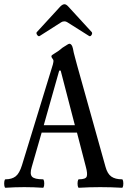

<svg xmlns="http://www.w3.org/2000/svg" viewBox="-22 -885 610 908"><path d="M4 3Q0 3 -1.5 -7Q-3 -17 -1.5 -27Q0 -37 4 -37Q34 -37 52 -51Q70 -65 82 -104L228 -580Q229 -585 230 -589.5Q231 -594 231 -597Q231 -602 226 -608Q221 -614 221 -619Q221 -624 234 -631Q240 -634 252 -642.5Q264 -651 273 -659Q287 -668 295 -673Q303 -678 306 -678Q318 -678 323 -655Q326 -637 332 -616Q338 -595 343 -575L477 -96Q486 -63 504.5 -50Q523 -37 555 -37Q559 -37 560.5 -27Q562 -17 560.5 -7Q559 3 555 3Q504 0 452 0Q401 0 351 3Q347 3 345.5 -7Q344 -17 345.5 -27Q347 -37 351 -37Q383 -37 388 -50Q393 -63 384 -96L342 -258H175L128 -95Q118 -62 129.5 -49.5Q141 -37 181 -37Q185 -37 186.5 -27Q188 -17 186.5 -7Q185 3 181 3Q137 0 93 0Q49 0 4 3ZM185 -293H332L265 -551H258ZM166 -715Q160 -711 154 -719.5Q148 -728 152 -733L263 -854Q274 -865 283 -865Q291 -865 301 -854L412 -733Q416 -727 410.5 -719Q405 -711 399 -715L296 -780Q290 -784 283 -784Q274 -784 268 -780Z"/></svg>

Font: Junicode Two Beta Condensed Medium
Style: Regular
Weight: 500
Width: 3
Designer: Peter S. Baker
Foundry: Briery Creek Software
Version: Version 1.053; ttfautohint (v1.8.4)